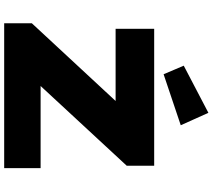

<svg xmlns="http://www.w3.org/2000/svg" viewBox="-68 -924 993 896"><g transform="rotate(90 428.0 -476.5)"><path d="M89 0V-129L538 -613L635 -520H115V-700H754V-572L305 -87L209 -170H765V0ZM327 -744 287 -838 507 -953 565 -824Z"/></g></svg>

Font: Lexend Peta ExtraBold
Style: Regular
Weight: 800
Version: Version 1.007